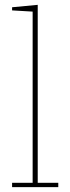

<svg xmlns="http://www.w3.org/2000/svg" viewBox="-20 -774 291 794"><path d="M30 -18H115V-726L30 -731V-744L136 -754V-18H221V0H30Z"/></svg>

Font: IBM Plex Serif Thin
Style: Regular
Weight: 100
Designer: Mike Abbink, Paul van der Laan, Pieter van Rosmalen
Foundry: Bold Monday
Version: Version 3.001